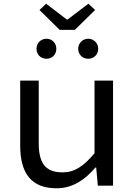

<svg xmlns="http://www.w3.org/2000/svg" viewBox="-20 -1002 740 1036"><path d="M193 -948 302 -841H384L493 -948L457 -982L345 -897H340L229 -982ZM177 -739C177 -708 199 -685 231 -685C262 -685 284 -708 284 -739C284 -768 262 -793 231 -793C199 -793 177 -768 177 -739ZM402 -739C402 -708 425 -685 456 -685C487 -685 510 -708 510 -739C510 -768 487 -793 456 -793C425 -793 402 -768 402 -739ZM89 -216C89 -65 151 14 285 14C372 14 438 -32 495 -98H499L508 0H590V-567H490V-175C429 -103 382 -72 317 -72C225 -72 189 -122 189 -229V-567H89Z"/></svg>

Font: Kawkab Mono Light
Style: Bold
Weight: 400
Monospace: yes
Designer: Abdullah Arif
Foundry: Abdullah Arif
Version: Version 1.000;PS 000.500;hotconv 1.0.88;makeotf.lib2.5.64775